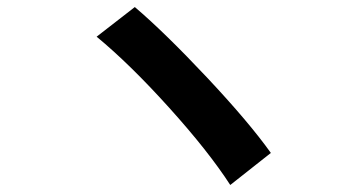

<svg xmlns="http://www.w3.org/2000/svg" viewBox="-20 -611 1017 550"><path d="M366.2 -590.8Q452.1 -517.6 572.8 -389.2Q693.4 -260.7 755.9 -172.9L639.6 -81.1Q577.1 -177.7 464.8 -302.2Q352.5 -426.8 256.8 -505.9Z"/></svg>

Font: Min Sans Bold
Style: Regular
Weight: 700
Designer: Jinseong-Kim, NotoSansCJK, Nunito
Foundry: Jinseong-Kim
Version: Version 1.400;Glyphs 3.1.2 (3151)